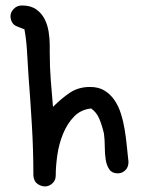

<svg xmlns="http://www.w3.org/2000/svg" viewBox="-20 -628 517 688"><path d="M43.9 -532.2Q29.3 -537.1 23.4 -547.9Q17.6 -558.6 17.6 -570.3Q17.6 -584 29.3 -596.2Q41 -608.4 58.6 -608.4Q89.8 -608.4 109.4 -594.7Q128.9 -581.1 139.6 -560.1Q150.4 -539.1 154.3 -514.2Q158.2 -489.3 158.2 -467.8V-441.4Q158.2 -387.7 162.1 -338.4Q166 -289.1 169.9 -245.1Q201.2 -276.4 231.4 -296.4Q261.7 -316.4 302.7 -316.4Q333 -316.4 354 -303.7Q375 -291 389.6 -270Q404.3 -249 413.1 -221.2Q421.9 -193.4 426.8 -163.6Q431.6 -133.8 434.6 -103.5Q437.5 -73.2 440.4 -47.9Q440.4 -28.3 428.7 -17.6Q417 -6.8 402.3 -6.8Q381.8 -6.8 372.1 -20.5Q362.3 -34.2 358.9 -55.2Q355.5 -76.2 355.5 -101.1Q355.5 -126 352.5 -149.4Q345.7 -178.7 335.9 -202.1Q326.2 -225.6 306.6 -239.3Q269.5 -235.4 245.1 -210Q220.7 -184.6 206.1 -148.9Q191.4 -113.3 185.5 -72.8Q179.7 -32.2 179.7 1Q179.7 18.6 167.5 29.3Q155.3 40 141.6 40Q127.9 40 114.7 31.2Q101.6 22.5 99.6 1Q99.6 -90.8 94.2 -180.2Q88.9 -269.5 82 -358.4Q79.1 -402.3 76.7 -445.3Q74.2 -488.3 67.4 -523.4Q62.5 -524.4 43.9 -532.2Z"/></svg>

Font: Single Day
Style: Regular
Weight: 400
Designer: DXKorea
Foundry: DXKorea
Version: Version 1.00